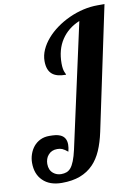

<svg xmlns="http://www.w3.org/2000/svg" viewBox="-102 -816 782 1089"><g transform="rotate(-10 289.0 -271.5)"><path d="M55.2 168Q17.1 130.9 17.1 65.9Q17.1 40.5 25.4 16.4Q33.7 -7.8 48.8 -26.4Q64.9 -45.9 87.6 -56.9Q110.4 -67.9 139.2 -67.9Q159.2 -67.9 174.6 -66.2Q189.9 -64.5 203.1 -58.6Q236.8 -43.5 236.8 -1Q236.8 16.6 231 39.1Q212.9 23.9 199.2 18.1Q187 13.2 170.9 13.2Q137.7 13.2 118.7 36.1Q109.9 45.9 105.5 59.3Q101.1 72.8 101.1 86.9Q101.1 122.6 124.5 141.6Q133.8 149.4 145.5 153.3Q157.2 157.2 168.9 157.2Q186.5 157.2 200 152.3Q213.4 147.5 224.6 134.8Q247.6 107.9 264.2 34.2L420.9 -680.2Q353.5 -652.3 316.7 -596.4Q279.8 -540.5 279.8 -460.9Q279.8 -428.7 287.1 -411.1Q289.1 -404.8 292 -399.9Q293.9 -396.5 293.9 -393.1Q239.7 -393.1 214.8 -414.6Q187 -438 187 -490.2Q187 -522.9 201.2 -554.9Q215.3 -586.9 241.2 -616.7Q265.6 -645 299.6 -669.7Q333.5 -694.3 373 -712.4Q456.1 -750 538.1 -750H578.1L428.2 -40Q415.5 19.5 395.8 64.7Q376 109.9 346.2 140.6Q314.5 173.3 270 190.2Q225.6 207 165 207Q94.2 207 55.2 168Z"/></g></svg>

Font: Pattaya
Style: Regular
Weight: 400
Designer: Pablo Impallari / Thai characters Designed by Thanarat Vachiruckul and Suppakit Chalermlarp
Foundry: Pablo Impallari
Version: Version 2.000